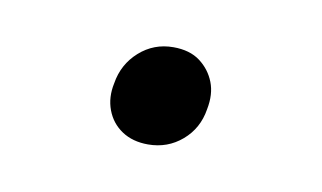

<svg xmlns="http://www.w3.org/2000/svg" viewBox="-30 -304 309 184"><g transform="rotate(10 125.0 -212.0)"><path d="M120 -164Q105 -164 94.5 -171Q84 -178 79.5 -190Q75 -202 78 -216Q81 -235 95 -247.5Q109 -260 128 -260Q144 -260 154 -252.5Q164 -245 168.5 -233.5Q173 -222 170 -207Q167 -188 153 -176Q139 -164 120 -164Z"/></g></svg>

Font: Ysabeau Infant
Style: Italic
Weight: 400
Italic angle: -12°
Designer: Christian Thalmann (Catharsis Fonts)
Version: Version 2.001;gftools[0.9.30]; featfreeze: ss01,ss02,lnum